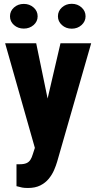

<svg xmlns="http://www.w3.org/2000/svg" viewBox="-20 -750 494 984"><path d="M181.2 -61.5 290 -528.3H447.3L272.9 78.6Q267.1 98.6 257.1 121.8Q247.1 145 230 166Q212.9 187 186.8 200.2Q160.6 213.4 123.5 213.4Q103.5 213.4 93.5 211.2Q83.5 209 64.5 204.1V91.8Q69.3 91.8 72.5 91.8Q75.7 91.8 80.6 91.8Q102.5 91.8 115.5 86.2Q128.4 80.6 135.7 69.1Q143.1 57.6 147.9 41ZM165.5 -528.3 242.7 -154.3 260.3 10.3 160.6 14.6 6.3 -528.3ZM31.2 -666.5Q31.2 -693.4 51.8 -711.7Q72.3 -730 102.1 -730Q131.3 -730 152.1 -711.7Q172.9 -693.4 172.9 -666.5Q172.9 -639.6 152.1 -621.6Q131.3 -603.5 102.1 -603.5Q72.3 -603.5 51.8 -621.6Q31.2 -639.6 31.2 -666.5ZM276.9 -666.5Q276.9 -693.4 297.4 -711.9Q317.9 -730.5 347.7 -730.5Q377.4 -730.5 397.9 -711.9Q418.5 -693.4 418.5 -666.5Q418.5 -640.1 397.9 -621.6Q377.4 -603 347.7 -603Q317.9 -603 297.4 -621.6Q276.9 -640.1 276.9 -666.5Z"/></svg>

Font: Roboto Condensed ExtraBold
Style: Regular
Weight: 800
Designer: Christian Robertson
Foundry: Google
Version: Version 3.008; 2023